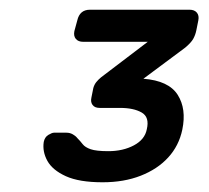

<svg xmlns="http://www.w3.org/2000/svg" viewBox="-20 -720 429 395"><path d="M191 -345Q143 -345 115.5 -357.5Q88 -370 77.5 -389Q67 -408 70 -428Q72 -438 79.5 -442.5Q87 -447 91 -447H117Q124 -447 130 -443.5Q136 -440 139 -436Q145 -430 150 -423.5Q155 -417 166.5 -413Q178 -409 203 -409Q233 -409 255.5 -421Q278 -433 282 -454Q288 -479 271.5 -488.5Q255 -498 227 -498H185Q175 -498 170.5 -504Q166 -510 168 -519L172 -539Q174 -546 178 -551Q182 -556 188 -561L284 -634H151Q141 -634 136 -640Q131 -646 133 -656L139 -678Q144 -700 165 -700H370Q380 -700 385 -694Q390 -688 388 -678L384 -658Q382 -648 377.5 -640Q373 -632 361 -622L275 -558Q327 -554 345.5 -525Q364 -496 355 -453Q348 -420 326 -396Q304 -372 269.5 -358.5Q235 -345 191 -345Z"/></svg>

Font: Rubik
Style: Italic
Weight: 400
Italic angle: -12°
Designer: Hubert and Fischer
Foundry: Hubert and Fischer
Version: Version 2.300;gftools[0.9.30]